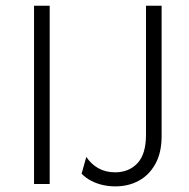

<svg xmlns="http://www.w3.org/2000/svg" viewBox="-20 -645 662 673"><path d="M99.3 0V-625H154.2V0ZM384 8.3Q361.8 8.3 340.3 3.5Q318.8 -1.4 300 -11.1Q281.2 -20.8 266 -36.1L282.6 -95.1Q299.3 -69.4 325 -55.2Q350.7 -41 383.3 -41Q431.9 -41 461.8 -72.9Q491.7 -104.9 491.7 -172.2V-625H546.5V-168.1Q546.5 -110.4 525 -71.2Q503.5 -31.9 467 -11.8Q430.6 8.3 384 8.3Z"/></svg>

Font: Afacad Flux Light
Style: Regular
Weight: 300
Designer: Kristian Moeller
Foundry: Dicotype
Version: Version 1.100